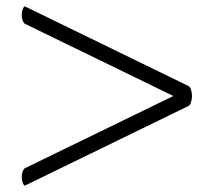

<svg xmlns="http://www.w3.org/2000/svg" viewBox="-20 -569 688 618"><path d="M538 -260 59 -27C47 -15 47 17 59 29L589 -229C595 -235 598 -251 598 -260C598 -270 595 -285 589 -291L59 -549C47 -537 47 -505 59 -493Z"/></svg>

Font: Libertinus Math
Style: Regular
Weight: 400
Designer: Philipp H. Poll, Khaled Hosny
Foundry: Caleb Maclennan
Version: Version 7.050;RELEASE